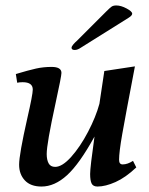

<svg xmlns="http://www.w3.org/2000/svg" viewBox="-20 -673 545 703"><path d="M50 -70Q50 -107 80 -240Q100 -327 100 -345Q100 -372 63 -372Q51 -372 43 -370L38 -402Q85 -416 112 -422Q139 -428 169 -428Q205 -428 205 -406Q205 -394 184 -298Q167 -220 159 -174Q151 -128 151 -109Q151 -88 158 -75Q165 -62 182 -62Q208 -62 241 -99Q274 -136 302.5 -190.5Q331 -245 344 -293L362 -413L474 -430Q439 -247 427.5 -181.5Q416 -116 416 -88Q416 -71 429 -71Q447 -71 467 -84L479 -60Q440 -23 403 -6.5Q366 10 337 10Q321 10 315.5 -1Q310 -12 310 -36Q310 -60 326 -173Q271 -73 225.5 -31.5Q180 10 132 10Q92 10 71 -12.5Q50 -35 50 -70ZM242 -498Q242 -503 248.5 -510.5Q255 -518 262 -524L369 -631Q383 -645 389 -649Q395 -653 406 -653Q423 -653 443.5 -642Q464 -631 464 -623Q464 -616 451 -608L277 -499Q264 -490 254 -490Q242 -490 242 -498Z"/></svg>

Font: Unna Medium
Style: Italic
Weight: 500
Italic angle: -8.05°
Designer: Jorge de Buen Unna
Foundry: Omnibus-Type
Version: Version 2.008